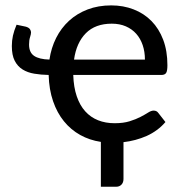

<svg xmlns="http://www.w3.org/2000/svg" viewBox="-20 -536 694 730"><path d="M403 -515.5Q449 -515.5 488.2 -500.2Q527.5 -485 556 -456Q584.5 -427 600.5 -384.8Q616.5 -342.5 616.5 -288Q616.5 -266 611.5 -258.5Q606.5 -251 593.5 -251H258.5Q260 -204.5 271.8 -170Q283.5 -135.5 304 -112.8Q324.5 -90 352.8 -78.8Q381 -67.5 416 -67.5Q449 -67.5 473 -75Q497 -82.5 514.2 -91.5Q531.5 -100.5 543.2 -108Q555 -115.5 564 -115.5Q576 -115.5 582 -106.5L609 -72Q594.5 -55 576.5 -41.8Q558.5 -28.5 537.8 -19.2Q517 -10 494.5 -4Q472 2 449.5 4.5V144.5Q449.5 158 441.8 166Q434 174 422 174H363.5V3.5Q320.5 -3 285 -22.8Q249.5 -42.5 223.2 -74.8Q197 -107 181.8 -151.2Q166.5 -195.5 165 -251Q136 -251.5 110.5 -255.8Q85 -260 66 -271.8Q47 -283.5 36 -304.8Q25 -326 25 -361Q25 -381.5 29.2 -400.5Q33.5 -419.5 43 -442L78.5 -434.5Q90 -431 94 -424.8Q98 -418.5 98 -413Q98 -406 94.2 -394.5Q90.5 -383 90.5 -366.5Q90.5 -336.5 109.8 -323.5Q129 -310.5 168 -309.5Q174.5 -354 193.5 -391.8Q212.5 -429.5 242.5 -457Q272.5 -484.5 313 -500Q353.5 -515.5 403 -515.5ZM405 -446Q342.5 -446 306.5 -409.8Q270.5 -373.5 261.5 -309.5H531Q531 -339.5 522.5 -364.5Q514 -389.5 498 -407.5Q482 -425.5 458.5 -435.8Q435 -446 405 -446Z"/></svg>

Font: Lato Medium
Style: Regular
Weight: 500
Designer: Lukasz Dziedzic
Foundry: tyPoland Lukasz Dziedzic
Version: Version 2.006; 2014-01-15